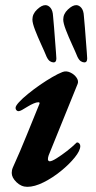

<svg xmlns="http://www.w3.org/2000/svg" viewBox="-20 -709 372 743"><path d="M85.7 14Q62.1 14 43.7 -4Q25.4 -21.9 25.4 -39.7Q25.4 -44.5 26.3 -49.7Q27.2 -55 30 -61.4Q58.7 -124.7 83.8 -187.2Q109 -249.6 132.6 -307.1Q135 -313.3 128.4 -313.3Q121 -313.3 110.1 -308.6Q99.3 -304 87.8 -297Q76.4 -290.1 65.2 -283.5Q52 -276.2 46.2 -280.3Q40.3 -284.3 40.3 -291.8Q40.3 -299.3 53.6 -313.7Q66.8 -328.1 88.1 -345.4Q109.4 -362.8 134.1 -380Q158.9 -397.1 182.2 -410.6Q205.5 -424.1 221.5 -430.2Q236.2 -435.9 251.8 -428.6Q267.4 -421.4 276.1 -408.7Q284.9 -396 280.5 -384.5L168.3 -107.8Q166.8 -103.9 166.1 -99.6Q165.4 -95.4 165.4 -92.7Q165.4 -89 167.6 -86.9Q169.8 -84.8 172.4 -84.8Q180.6 -84.8 199.5 -96.7Q218.3 -108.5 239.2 -124.7Q260.1 -141 274.2 -155Q277 -157.9 278.2 -157.9Q283.5 -157.9 287.1 -153.5Q290.7 -149.1 290.7 -143.8Q290.7 -126.2 269.3 -99.7Q247.8 -73.1 215.6 -47Q183.4 -20.8 148.5 -3.4Q113.6 14 85.7 14ZM307 -467.5Q300 -467.5 293 -471.9Q286 -476.4 280 -488.5Q271.6 -509.1 258.4 -537.7Q245.3 -566.2 235 -592.9Q224.7 -619.7 224.7 -633.3Q224.7 -655.2 242.6 -672.1Q260.5 -689.1 274.9 -689.1Q286.1 -689.1 294.9 -678.5Q303.6 -667.9 304.6 -647.1Q306.6 -627.5 308.6 -601.5Q310.6 -575.6 312.5 -550.4Q314.4 -525.3 315.9 -506.6Q317.4 -487.8 317.4 -483Q317.4 -467.5 307 -467.5ZM187.7 -467.5Q180.7 -467.5 173.7 -471.9Q166.7 -476.4 160.7 -488.5Q152.3 -509.1 139.1 -537.7Q126 -566.2 115.7 -592.9Q105.4 -619.7 105.4 -633.3Q105.4 -655.2 123.3 -672.1Q141.2 -689.1 155.6 -689.1Q166.8 -689.1 175.6 -678.5Q184.3 -667.9 185.3 -647.1Q187.3 -627.5 189.3 -601.5Q191.3 -575.6 193.2 -550.4Q195.1 -525.3 196.6 -506.6Q198.1 -487.8 198.1 -483Q198.1 -467.5 187.7 -467.5Z"/></svg>

Font: EB Garamond
Style: Italic
Weight: 400
Italic angle: -17.2°
Designer: Georg Duffner and Octavio Pardo
Foundry: Georg Duffner
Version: Version 1.001